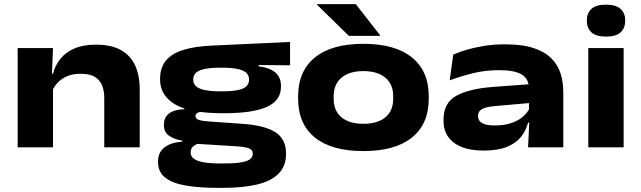

<svg xmlns="http://www.w3.org/2000/svg" viewBox="-20 -713 3103 929"><path d="M484.5 0V-239.5Q484.5 -270.5 475 -297Q465.5 -323.5 440.8 -339.8Q416 -356 370.5 -356Q332.5 -356 305.2 -344.5Q278 -333 260 -314Q242 -295 232 -271.5L213 -356.5H236.5Q246 -395 271 -427Q296 -459 339 -478Q382 -497 445 -497Q516.5 -497 563.2 -471.8Q610 -446.5 633 -398Q656 -349.5 656 -280V0ZM65.5 0V-480.5H236.5L230 -327.5L236.5 -311V0Z M1060.5 -165Q900 -165 827.2 -208Q754.5 -251 754.5 -328V-331Q754.5 -386 783 -420.2Q811.5 -454.5 867.8 -471.8Q924 -489 1007.5 -492.5L1383.5 -510V-397L1232 -398.5V-392Q1269.5 -387 1293 -375Q1316.5 -363 1328 -343.8Q1339.5 -324.5 1339.5 -297.5V-293Q1339.5 -226.5 1271.2 -195.8Q1203 -165 1060.5 -165ZM1050.5 78H1059Q1109 78 1141 73.5Q1173 69 1188 58.5Q1203 48 1203 31.5V30Q1203 11.5 1184 4.5Q1165 -2.5 1126.5 -5L916.5 -18L964 -23.5Q947 -21.5 933 -15.8Q919 -10 910.8 -0.5Q902.5 9 902.5 24V25Q902.5 43.5 918.5 55.2Q934.5 67 967 72.5Q999.5 78 1050.5 78ZM1036.5 196Q942.5 196 877.2 184.5Q812 173 778.2 145.5Q744.5 118 744.5 70V68.5Q744.5 39.5 757.8 19.5Q771 -0.5 797.2 -12.8Q823.5 -25 862 -27.5V-32.5Q821.5 -39 797.2 -56.8Q773 -74.5 773 -108.5V-109.5Q773 -133.5 784.2 -149.8Q795.5 -166 817.5 -174.8Q839.5 -183.5 872 -184.5V-204L1019.5 -172L968 -173Q945.5 -172.5 935.8 -167Q926 -161.5 926 -151.5V-151Q926 -138 942 -132.8Q958 -127.5 995 -125L1151.5 -114Q1258 -107 1311 -74.2Q1364 -41.5 1364 30V32Q1364 90.5 1328 127Q1292 163.5 1223.5 179.8Q1155 196 1057.5 196ZM1050.5 -271Q1104.5 -271 1133.5 -277.8Q1162.5 -284.5 1173.8 -297Q1185 -309.5 1185 -326V-329.5Q1185 -346 1174 -358.5Q1163 -371 1134.2 -378.2Q1105.5 -385.5 1053 -385.5H1049Q996 -385.5 966.8 -378.5Q937.5 -371.5 926.2 -359Q915 -346.5 915 -330V-326.5Q915 -310 926.5 -297.5Q938 -285 967.5 -278Q997 -271 1050.5 -271Z M1738 18Q1585 18 1503.8 -47.5Q1422.5 -113 1422.5 -235.5V-247Q1422.5 -369 1503.8 -435Q1585 -501 1738 -501Q1892 -501 1973.2 -435Q2054.5 -369 2054.5 -247V-235.5Q2054.5 -113 1973.2 -47.5Q1892 18 1738 18ZM1738 -114Q1806.5 -114 1844.5 -145.2Q1882.5 -176.5 1882.5 -235.5V-247Q1882.5 -305.5 1844.5 -337.2Q1806.5 -369 1738 -369Q1670.5 -369 1632.5 -337.2Q1594.5 -305.5 1594.5 -247V-235.5Q1594.5 -176.5 1632.5 -145.2Q1670.5 -114 1738 -114ZM1701.5 -693 1819 -542.5V-539.5H1668L1514.5 -689.5V-693Z M2535 0 2541.5 -134.5 2539.5 -157V-265.5L2538.5 -289.5Q2538.5 -331 2504.5 -352.2Q2470.5 -373.5 2395.5 -373.5Q2327.5 -373.5 2268.5 -358.8Q2209.5 -344 2156 -324.5L2173 -449Q2204 -462.5 2242.5 -473.5Q2281 -484.5 2326.2 -491.5Q2371.5 -498.5 2424 -498.5Q2508.5 -498.5 2563.2 -480Q2618 -461.5 2649 -429.5Q2680 -397.5 2692.8 -356Q2705.5 -314.5 2705.5 -268.5V0ZM2321 15.5Q2226.5 15.5 2176.2 -22.5Q2126 -60.5 2126 -128V-133Q2126 -215 2187.2 -249.2Q2248.5 -283.5 2365.5 -292.5L2550.5 -306L2554 -215.5L2377.5 -200Q2331 -196 2312 -185.2Q2293 -174.5 2293 -152V-150Q2293 -129.5 2312 -117.8Q2331 -106 2374 -106Q2420 -106 2453.8 -117.5Q2487.5 -129 2509.5 -147.8Q2531.5 -166.5 2542 -188.5L2571 -119.5H2535Q2525.5 -82 2501.5 -51.5Q2477.5 -21 2433.8 -2.8Q2390 15.5 2321 15.5Z M2826.5 0V-480.5H2997.5V0ZM2912 -536Q2864 -536 2841.8 -556.5Q2819.5 -577 2819.5 -612V-614.5Q2819.5 -649.5 2841.8 -670Q2864 -690.5 2912 -690.5Q2960 -690.5 2982.5 -670Q3005 -649.5 3005 -614.5V-612.5Q3005 -576.5 2982.5 -556.2Q2960 -536 2912 -536Z"/></svg>

Font: Anek Latin Expanded
Style: Bold
Weight: 700
Width: 7
Designer: Yesha Goshar
Foundry: Ek Type
Version: Version 1.003